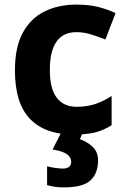

<svg xmlns="http://www.w3.org/2000/svg" viewBox="-20 -576 554 836"><path d="M300 10Q178 10 111.5 -57.5Q45 -125 45 -270Q45 -370 79 -433Q113 -496 173.5 -526Q234 -556 313 -556Q369 -556 410.5 -545Q452 -534 483 -519L439 -404Q404 -418 373.5 -427Q343 -436 313 -436Q197 -436 197 -271Q197 -189 227.5 -150Q258 -111 313 -111Q360 -111 396 -123.5Q432 -136 466 -158V-31Q432 -9 394.5 0.5Q357 10 300 10ZM407 122Q407 178 374.5 209Q342 240 256 240Q234 240 216.5 237Q199 234 185 230V148Q199 152 219.5 155Q240 158 255 158Q269 158 279.5 151.5Q290 145 290 128Q290 110 272 96Q254 82 209 75L247 0H341L328 30Q358 40 382.5 62.5Q407 85 407 122Z"/></svg>

Font: Noto Sans Ol Chiki
Style: Bold
Weight: 700
Designer: Monotype Design Team, Lewis McGuffie
Foundry: Monotype Imaging Inc.
Version: Version 2.003; ttfautohint (v1.8.4.7-5d5b)